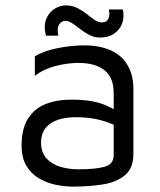

<svg xmlns="http://www.w3.org/2000/svg" viewBox="-20 -676 594 711"><path d="M252 15Q219 15 185.5 8Q152 1 123.5 -16Q95 -33 77.5 -62.5Q60 -92 60 -137Q60 -199 83.5 -236.5Q107 -274 148.5 -290.5Q190 -307 244 -307Q285 -307 315 -302Q345 -297 368.5 -287.5Q392 -278 411 -266L425 -200Q402 -217 358.5 -229.5Q315 -242 263 -242Q200 -242 166 -218Q132 -194 132 -148Q132 -111 152.5 -89Q173 -67 204.5 -58Q236 -49 269 -49Q334 -49 367.5 -58.5Q401 -68 401 -102V-331Q401 -389 367 -416Q333 -443 270 -443Q230 -443 185.5 -431.5Q141 -420 109 -395V-467Q140 -487 192 -497.5Q244 -508 293 -508Q326 -508 354 -501.5Q382 -495 404 -482.5Q426 -470 441.5 -450.5Q457 -431 465.5 -405.5Q474 -380 474 -348V-106Q474 -53 442.5 -27Q411 -1 360.5 7Q310 15 252 15ZM196 -544H150Q141 -580 151 -605Q161 -630 181.5 -643Q202 -656 223 -656Q247 -656 266 -646.5Q285 -637 300.5 -624.5Q316 -612 330 -602.5Q344 -593 359 -593Q373 -593 380.5 -605.5Q388 -618 383 -641H435Q441 -612 432 -588.5Q423 -565 402 -551Q381 -537 351 -537Q329 -537 311 -546.5Q293 -556 277.5 -568Q262 -580 248 -589.5Q234 -599 222 -599Q209 -599 199.5 -586Q190 -573 196 -544Z"/></svg>

Font: Maven Pro
Style: Regular
Weight: 400
Designer: Joe Prince
Foundry: Joe Prince
Version: Version 2.103